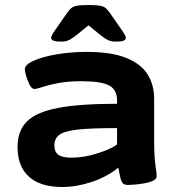

<svg xmlns="http://www.w3.org/2000/svg" viewBox="-20 -738 705 766"><path d="M228 8Q141 8 95.5 -33Q50 -74 50 -152Q50 -216 87.5 -253.5Q125 -291 212 -307.5Q299 -324 447 -324V-337Q447 -380 415.5 -397Q384 -414 304 -414Q251 -414 212 -406.5Q173 -399 149.5 -391Q126 -383 117 -383Q107 -383 98.5 -399Q90 -415 84.5 -434Q79 -453 79 -462Q79 -480 115 -496Q151 -512 207.5 -521.5Q264 -531 325 -531Q424 -531 483.5 -507Q543 -483 569 -441Q595 -399 595 -344V-174Q595 -130 597.5 -103.5Q600 -77 602.5 -61.5Q605 -46 605 -35Q605 -24 590.5 -17Q576 -10 555.5 -6.5Q535 -3 516.5 -1.5Q498 0 490 0Q471 0 465 -14.5Q459 -29 452 -69Q406 -32 345.5 -12Q285 8 228 8ZM264 -109Q303 -109 341 -118.5Q379 -128 408 -140.5Q437 -153 447 -162V-227Q344 -227 290 -221Q236 -215 216.5 -200Q197 -185 197 -158Q197 -132 213 -120.5Q229 -109 264 -109ZM226 -572Q201 -572 192.5 -576Q184 -580 184 -587Q184 -595 198 -615L248 -687Q256 -698 263.5 -705Q271 -712 286.5 -715Q302 -718 333 -718Q364 -718 379.5 -715Q395 -712 402.5 -705Q410 -698 418 -687L468 -615Q482 -595 482 -587Q482 -580 474 -576Q466 -572 440 -572Q421 -572 407 -580Q393 -588 376 -602L333 -637L290 -602Q273 -588 259 -580Q245 -572 226 -572Z"/></svg>

Font: Asap Expanded
Style: Bold
Weight: 700
Width: 7
Designer: Pablo Cosgaya
Foundry: Omnibus-Type
Version: Version 3.001; ttfautohint (v1.8.4.7-5d5b)